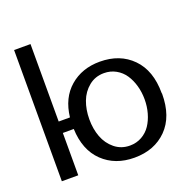

<svg xmlns="http://www.w3.org/2000/svg" viewBox="-129 -849 991 993"><g transform="rotate(-20 366.0 -352.0)"><path d="M691.9 -250 692.9 -246.1Q692.9 -121.1 625 -52.5Q557.1 16.1 446.8 16.1Q340.8 16.1 273.2 -48.8Q205.6 -113.8 201.2 -231H141.1V2H50.8V-720.2H141.1V-293.9H203.1Q214.8 -397.5 281.2 -454.8Q347.7 -512.2 445.8 -512.2Q556.2 -512.2 624 -443.4Q691.9 -374.5 691.9 -250ZM445.8 -449.2Q397.9 -449.2 362.5 -420.4Q327.1 -391.6 310.5 -347.4Q293.9 -303.2 293.9 -250Q293.9 -196.8 310.5 -152.6Q327.1 -108.4 362.5 -79.6Q397.9 -50.8 445.8 -50.8Q481.9 -50.8 511.5 -67.4Q541 -84 559.6 -111.8Q578.1 -139.6 588.1 -175.3Q598.1 -210.9 598.1 -250Q598.1 -289.1 588.1 -324.7Q578.1 -360.4 559.6 -388.2Q541 -416 511.5 -432.6Q481.9 -449.2 445.8 -449.2Z"/></g></svg>

Font: Perun
Style: Regular
Weight: 400
Version: Version 1.0000